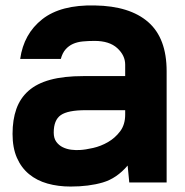

<svg xmlns="http://www.w3.org/2000/svg" viewBox="-20 -533 680 704"><path d="M26 -42Q26 -94 40 -133.5Q54 -173 84.5 -200Q115 -227 164.5 -240.5Q214 -254 286 -254H439V-296Q439 -330 410 -356.5Q381 -383 327 -383Q303 -383 283 -381Q263 -379 247.5 -372Q232 -365 220.5 -352Q209 -339 203 -317H54Q67 -409 135 -462.5Q203 -516 328 -513Q456 -511 523.5 -452Q591 -393 591 -272V136H454L448 74Q408 121 357 136Q306 151 239 151Q193 151 154 140Q115 129 86.5 105.5Q58 82 42 45.5Q26 9 26 -42ZM273 17Q293 16 321.5 9.5Q350 3 376 -12Q402 -27 420.5 -51.5Q439 -76 439 -113V-129H294Q229 -129 203 -111Q177 -93 177 -47Q177 -26 186.5 -13Q196 0 210.5 7Q225 14 241.5 16Q258 18 273 17Z"/></svg>

Font: Cafe24 Ohsquare
Style: Bold
Weight: 700
Designer: Cafe24 thkim, hmlim, mnelim, nhlee, sslee, sskim, smlim, yjkim, sdjeong, hskwak & 4IRTF
Foundry: Cafe24
Version: Version 1.000